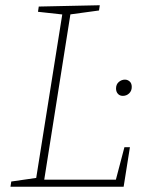

<svg xmlns="http://www.w3.org/2000/svg" viewBox="-20 -713 561 733"><path d="M455 -151H476L452 0H20L23 -20L127 -35L117 -26L219 -666L225 -657L125 -668L128 -688L361 -693L358 -673L241 -657L250 -666L147 -15L141 -27H430L420 -18ZM449 -347Q437 -347 430 -355Q423 -363 423 -375Q423 -391 433.5 -400Q444 -409 457 -409Q467 -409 475 -402Q483 -395 483 -381Q483 -366 473 -356.5Q463 -347 449 -347Z"/></svg>

Font: Bitter Thin ExtraLight
Style: Italic
Weight: 250
Italic angle: -9°
Version: Version 2.002